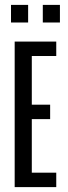

<svg xmlns="http://www.w3.org/2000/svg" viewBox="-20 -765 280 785"><path d="M40 -595H210V-536H110V-337H185V-278H110V-59H210V0H40ZM225 -673H155V-745H225ZM25 -673V-745H95V-673Z"/></svg>

Font: Exetegue
Style: Regular
Weight: 400
Designer: Fábio Duarte Martins
Foundry: Fábio Duarte Martins
Version: Version 0.001